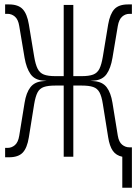

<svg xmlns="http://www.w3.org/2000/svg" viewBox="-20 -716 626 877"><path d="M3.4 2.4V-40.5H14.6Q33.2 -40.5 48.1 -53.2Q63 -65.9 67.9 -96.2L92.3 -246.6Q99.6 -292.5 118.9 -317.4Q138.2 -342.3 175.3 -345.2L193.4 -346.7L175.3 -348.1Q138.2 -351.1 119.4 -377.7Q100.6 -404.3 92.3 -451.7L67.9 -597.2Q63 -627.4 48.1 -640.1Q33.2 -652.8 14.6 -652.8H3.4V-695.8H21Q63.5 -695.8 83.7 -674.1Q104 -652.3 111.8 -604.5L136.2 -457Q142.1 -421.4 151.9 -402.1Q161.6 -382.8 180.4 -375.5Q199.2 -368.2 232.9 -368.2H271V-693.4H314.9V-368.2H353Q386.7 -368.2 405.8 -375.5Q424.8 -382.8 434.3 -402.1Q443.8 -421.4 449.7 -457L474.1 -604.5Q482.4 -652.3 502.4 -674.1Q522.5 -695.8 564.9 -695.8H582.5V-652.8H571.3Q552.7 -652.8 538.1 -640.1Q523.4 -627.4 518.1 -597.2L493.7 -451.7Q485.8 -404.3 467 -377.7Q448.2 -351.1 410.6 -348.1L392.6 -346.7L410.6 -345.2Q448.2 -342.3 467.3 -317.4Q486.3 -292.5 493.7 -246.6L518.1 -96.2Q522.9 -67.4 537.8 -55.2Q552.7 -43 571.3 -43H582.5V141.6H538.6V0Q510.3 -5.9 495.4 -27.1Q480.5 -48.3 474.1 -88.9L449.7 -241.2Q444.3 -275.9 434.6 -293.9Q424.8 -312 405.8 -318.6Q386.7 -325.2 353 -325.2H314.9V0H271V-325.2H232.9Q199.2 -325.2 180.2 -318.6Q161.1 -312 151.6 -293.9Q142.1 -275.9 136.2 -241.2L111.8 -88.9Q104 -40 83.7 -18.8Q63.5 2.4 21 2.4Z"/></svg>

Font: Caskaydia Cove ExtraLight
Style: Regular
Weight: 200
Monospace: yes
Designer: Aaron Bell
Foundry: Saja Typeworks
Version: Version 4.300; ttfautohint (v1.8.3)